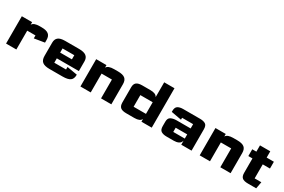

<svg xmlns="http://www.w3.org/2000/svg" viewBox="109 -1902 4558 3079"><g transform="rotate(30 2388.0 -362.5)"><path d="M78 0V-505.8H268.5V-458.8Q283.9 -485 317.7 -497.9Q351.4 -510.8 410.4 -510.8H440.8Q485.9 -510.8 518.2 -502.9Q550.5 -495.1 571.3 -478.4Q592.2 -461.7 602 -435.8Q611.8 -409.9 611.8 -373.7V-325.2L421.3 -294V-348.7Q421.3 -348.7 421.3 -348.7Q421.3 -348.7 421.3 -348.7H268.5V0Z M711.1 -137V-381.5Q711.1 -447.1 750.2 -478.9Q789.4 -510.8 876.9 -510.8H1138.6Q1226.3 -510.8 1268 -478.8Q1309.7 -446.8 1309.7 -380.5V-201.5H901.6V-120.6Q901.6 -120.6 901.6 -120.6Q901.6 -120.6 901.6 -120.6H1119.2Q1119.2 -120.6 1119.2 -120.6Q1119.2 -120.6 1119.2 -120.6V-167.4L1309.7 -134.8V-128.9Q1309.7 -56.2 1266.6 -25.6Q1223.5 5 1126.6 5H884.2Q792.8 5 751.9 -28Q711.1 -61 711.1 -137ZM901.6 -308.3H1119.2V-385.2Q1119.2 -385.2 1119.2 -385.2Q1119.2 -385.2 1119.2 -385.2H901.6Q901.6 -385.2 901.6 -385.2Q901.6 -385.2 901.6 -385.2Z M1455 0V-505.8H1645.5V-458.8Q1660.9 -485 1694.7 -497.9Q1728.4 -510.8 1787.4 -510.8H1856.3Q1946.6 -510.8 1987 -478.4Q2027.3 -446 2027.3 -373.7V0H1836.8V-348.7Q1836.8 -348.7 1836.8 -348.7Q1836.8 -348.7 1836.8 -348.7H1645.5V0Z M2165.6 -114V-396.7Q2165.6 -456.5 2198.6 -483.7Q2231.6 -510.8 2305.6 -510.8H2456.8Q2508.5 -510.8 2540 -497.2Q2571.6 -483.5 2585 -455.3V-729.8H2775.5V0H2585V-50.5Q2571.8 -22.2 2540.2 -8.6Q2508.5 5 2456.8 5H2305.6Q2230.8 5 2198.2 -22.8Q2165.6 -50.5 2165.6 -114ZM2585 -360.7H2356.1Q2356.1 -360.7 2356.1 -360.7Q2356.1 -360.7 2356.1 -360.7V-145.1Q2356.1 -145.1 2356.1 -145.1Q2356.1 -145.1 2356.1 -145.1H2585Z M3050.6 5Q2990.7 5 2953.1 -17.6Q2915.6 -40.2 2915.6 -109V-191.9Q2915.6 -258.9 2959.4 -279.9Q3003.1 -300.9 3061 -300.9H3322.2V-380.4Q3322.2 -380.4 3322.2 -380.4Q3322.2 -380.4 3322.2 -380.4H3117.9Q3117.9 -380.4 3117.9 -380.4Q3117.9 -380.4 3117.9 -380.4V-345L2927.4 -379.8V-397.4Q2927.4 -465.4 2964.7 -488.1Q3001.9 -510.8 3062.5 -510.8H3377.6Q3438.2 -510.8 3475.4 -488.6Q3512.7 -466.3 3512.7 -393.5V0H3322.2V-75Q3309.2 -29 3272.3 -12Q3235.5 5 3186.4 5ZM3108.5 -113.4Q3108.5 -113.4 3108.5 -113.4Q3108.5 -113.4 3108.5 -113.4H3322.2V-191.2H3108.5Q3108.5 -191.2 3108.5 -191.2Q3108.5 -191.2 3108.5 -191.2Z M3663.5 0V-505.8H3854V-458.8Q3869.4 -485 3903.2 -497.9Q3936.9 -510.8 3995.9 -510.8H4064.8Q4155.1 -510.8 4195.5 -478.4Q4235.8 -446 4235.8 -373.7V0H4045.3V-348.7Q4045.3 -348.7 4045.3 -348.7Q4045.3 -348.7 4045.3 -348.7H3854V0Z M4561.1 5Q4485 5 4453 -21.8Q4421 -48.6 4421 -112.1V-380.2H4344.7V-505.8H4421V-622H4611.5V-505.8H4745.2V-380.2H4611.5V-120.6Q4611.5 -120.6 4611.5 -120.6Q4611.5 -120.6 4611.5 -120.6H4735.4L4712.5 5Z"/></g></svg>

Font: Science Gothic
Style: Regular
Weight: 400
Designer: Thomas Phinney, Vassil Kateliev, Brandon Buerkle
Foundry: Font Detective LLC
Version: Version 1.018